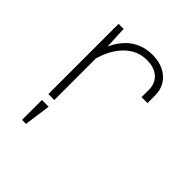

<svg xmlns="http://www.w3.org/2000/svg" viewBox="-201 -703 1052 1052"><g transform="rotate(45 325.0 -177.0)"><path d="M506 -349V-406Q506 -455 473.5 -484.5Q441 -514 383 -514Q304 -514 246.5 -451Q189 -388 167 -272L154 -345Q172 -414 204.5 -461Q237 -508 282.5 -532Q328 -556 383 -556Q460 -556 506 -515Q552 -474 552 -406V-349ZM133 0V-544H172L179 -394V0ZM131 202V48H183L162 202Z"/></g></svg>

Font: Azeret Mono Thin Thin
Style: Regular
Weight: 250
Version: Version 1.002